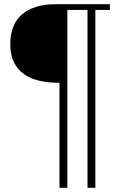

<svg xmlns="http://www.w3.org/2000/svg" viewBox="-20 -716 579 930"><path d="M441.9 193.8H403.8V-668H306.2V193.8H268.1V-314.9Q215.3 -314.9 171.6 -324.7Q127.9 -334.5 96.4 -356.7Q64.9 -378.9 47.4 -414.8Q29.8 -450.7 29.8 -502.9Q29.8 -548.3 43.5 -584.2Q57.1 -620.1 84.7 -644.8Q112.3 -669.4 154.1 -682.6Q195.8 -695.8 252 -695.8H512.2V-668H441.9Z"/></svg>

Font: TUNJUNG BIRU
Style: Regular
Weight: 400
Designer: R.S. Wihananto
Foundry: R.S. Wihananto
Version: Version 2.0.1